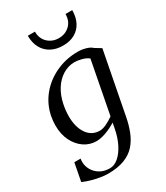

<svg xmlns="http://www.w3.org/2000/svg" viewBox="-238 -849 1008 1164"><g transform="rotate(-30 266.0 -267.0)"><path d="M161 217Q139 217 109 212Q79 207 49 198.5Q19 190 -5 179L19 54H63Q62 59 61.5 65Q61 71 61 76Q61 106 76.5 133Q92 160 120.5 177Q149 194 189 194Q220 194 249 169Q278 144 300 100.5Q322 57 333 0L340 -38Q305 -16 267.5 -2.5Q230 11 200 11Q155 11 116.5 -14.5Q78 -40 54.5 -86.5Q31 -133 31 -195Q31 -210 32.5 -226Q34 -242 37 -258Q52 -334 99.5 -392Q147 -450 218 -483Q289 -516 372 -516Q400 -516 427.5 -508Q455 -500 469 -486L512 -460L429 -30Q419 24 401 69.5Q383 115 353.5 148Q324 181 277 199Q230 217 161 217ZM129 -204Q129 -127 161.5 -80.5Q194 -34 250 -34Q269 -34 294.5 -45.5Q320 -57 348 -77L418 -442Q399 -457 371 -464Q343 -471 322 -471Q279 -471 240.5 -447.5Q202 -424 175.5 -382Q149 -340 138 -286Q129 -243 129 -204ZM315 -592Q267 -592 231.5 -611.5Q196 -631 177 -666.5Q158 -702 158 -751H208Q208 -702 239 -673Q270 -644 315 -644Q360 -644 391 -673Q422 -702 422 -751H469Q469 -702 450.5 -666.5Q432 -631 397.5 -611.5Q363 -592 315 -592Z"/></g></svg>

Font: Wittgenstein
Style: Italic
Weight: 400
Italic angle: -11°
Designer: Jörg Drees
Foundry: Jörg Drees
Version: Version 1.500